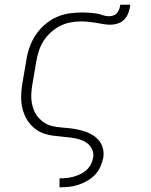

<svg xmlns="http://www.w3.org/2000/svg" viewBox="-20 -581 640 816"><path d="M233 215V177H234Q249 177 263.5 175.5Q278 174 292.5 170Q307 166 321.5 159Q336 152 347.5 141.5Q359 131 366 117.5Q373 104 376 89Q379 70 371 53Q363 36 348.5 26Q334 16 316 11Q298 6 279.5 3.5Q261 1 242 -0.5Q223 -2 205 -4.5Q187 -7 169.5 -12.5Q152 -18 137 -28Q122 -38 110 -51.5Q98 -65 90 -80.5Q82 -96 77 -113.5Q72 -131 70.5 -150Q69 -169 70.5 -188Q72 -207 75 -226L92 -326Q96 -353 105.5 -380Q115 -407 131 -431.5Q147 -456 170 -476Q193 -496 219.5 -508Q246 -520 274 -524Q302 -528 330 -528Q344 -528 359 -527Q374 -526 388 -524Q402 -522 415.5 -517Q429 -512 444 -512Q453 -512 462.5 -515.5Q472 -519 478 -526.5Q484 -534 487 -543Q490 -552 491 -561H534Q532 -545 526.5 -528.5Q521 -512 509.5 -499.5Q498 -487 481.5 -481.5Q465 -476 448 -476Q432 -476 417 -479Q402 -482 386 -484.5Q370 -487 354.5 -488.5Q339 -490 323 -490Q301 -490 278 -485.5Q255 -481 234 -470Q213 -459 195 -442.5Q177 -426 164.5 -406Q152 -386 145 -364Q138 -342 134 -319L117 -219Q114 -201 113 -182Q112 -163 115 -145Q118 -127 125 -110.5Q132 -94 143.5 -81Q155 -68 170 -58.5Q185 -49 202.5 -45Q220 -41 239 -39.5Q258 -38 276 -36Q294 -34 312.5 -30Q331 -26 347.5 -20Q364 -14 378.5 -4Q393 6 403.5 20Q414 34 418 52Q422 70 419 89Q415 109 406.5 128Q398 147 383.5 162Q369 177 351 187.5Q333 198 313 204.5Q293 211 273.5 213Q254 215 234 215Z"/></svg>

Font: Iosevka Etoile XLtObl
Style: Regular
Weight: 200
Italic angle: -9°
Designer: Belleve Invis
Foundry: Belleve Invis
Version: Version 15.5.2; ttfautohint (v1.8.4)